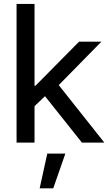

<svg xmlns="http://www.w3.org/2000/svg" viewBox="-20 -748 571 1007"><path d="M154.3 -184.6V-298.3H166L394.5 -529.3H511.7L262.7 -275.9H250ZM66.9 0V-727.5H161.1V0ZM409.7 0 207 -254.9 272.9 -320.8 527.3 0ZM188 239.7 228 57.6H322.8L259.3 239.7Z"/></svg>

Font: Inter Cardless Tabular
Style: Regular
Weight: 400
Designer: Rasmus Andersson
Foundry: rsms
Version: Version 4.000;git-4fc901f